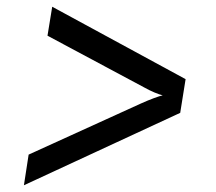

<svg xmlns="http://www.w3.org/2000/svg" viewBox="-20 -615 640 570"><path d="M51 -65 65 -156 399 -308Q419 -317 436.5 -323.5Q454 -330 463 -332Q454 -334 438.5 -340.5Q423 -347 407 -356L121 -509L135 -595L531 -380L515 -280Z"/></svg>

Font: JetBrains Mono NL
Style: Italic
Weight: 400
Italic angle: -9°
Monospace: yes
Designer: Philipp Nurullin, Konstantin Bulenkov
Foundry: JetBrains
Version: Version 2.305; ttfautohint (v1.8.4.7-5d5b)